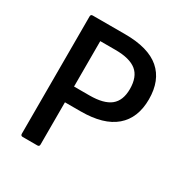

<svg xmlns="http://www.w3.org/2000/svg" viewBox="-154 -776 859 897"><g transform="rotate(30 275.5 -327.5)"><path d="M91 0Q80 0 80 -11V-644Q80 -655 91 -655H266Q391 -655 452.5 -602Q514 -549 514 -447Q514 -346 451.5 -292.5Q389 -239 266 -239H181V-11Q181 0 170 0ZM181 -324H264Q341 -324 377 -353Q413 -382 413 -444Q413 -510 376.5 -539.5Q340 -569 263 -569H181Z"/></g></svg>

Font: Sofia Sans SemiBold
Style: Regular
Weight: 600
Designer: Botio Nikoltchev, Ani Petrova
Foundry: lettersoup
Version: Version 4.101; ttfautohint (v1.8.4.7-5d5b)